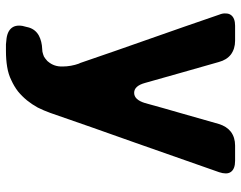

<svg xmlns="http://www.w3.org/2000/svg" viewBox="-100 -482 787 626"><g transform="rotate(90 293.0 -169.5)"><path d="M28.3 -491.2Q23.4 -502.9 24.4 -512.7Q24.4 -522.5 29.3 -529.3Q39.1 -543 64.5 -543Q81.1 -543 113.3 -543Q139.6 -543 158.2 -529.3Q175.8 -515.6 182.6 -490.2Q199.2 -430.7 216.8 -370.1Q233.4 -309.6 251 -249Q260.7 -213.9 283.2 -213.9Q305.7 -213.9 316.4 -249Q333 -309.6 350.6 -370.1Q368.2 -430.7 384.8 -490.2Q392.6 -515.6 410.2 -529.3Q428.7 -543 455.1 -543Q471.7 -543 504.9 -543Q531.2 -543 541 -529.3Q545.9 -522.5 545.9 -512.7Q545.9 -502.9 542 -491.2Q493.2 -353.5 445.3 -215.8Q396.5 -79.1 348.6 59.6Q340.8 81.1 331.1 100.6Q320.3 120.1 307.6 135.7Q293.9 152.3 278.3 165Q261.7 177.7 242.2 186.5Q222.7 196.3 198.2 200.2Q174.8 204.1 146.5 204.1Q135.7 204.1 125 204.1Q115.2 203.1 105.5 202.1Q78.1 198.2 68.4 180.7Q59.6 164.1 68.4 136.7Q68.4 134.8 69.3 132.8Q69.3 130.9 70.3 128.9Q77.1 107.4 96.7 96.7Q115.2 86.9 140.6 85.9Q149.4 85.9 157.2 83Q165 81.1 170.9 76.2Q173.8 74.2 176.8 71.3Q179.7 69.3 181.6 66.4Q198.2 46.9 197.3 19.5Q197.3 -7.8 187.5 -35.2Q187.5 -35.2 186.5 -36.1Q147.5 -150.4 107.4 -263.7Q67.4 -377 28.3 -491.2Z"/></g></svg>

Font: DeepSea
Style: Bold
Weight: 700
Designer: Stem
Version: Version 3.019;git-0a5106e0b